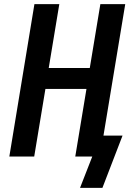

<svg xmlns="http://www.w3.org/2000/svg" viewBox="-20 -755 640 926"><path d="M474 151H366L425 0H343L397 -326H199L145 0H25L146 -735H266L215 -427H413L464 -735H584L479 -101H571Z"/></svg>

Font: Iosevka Curly Extended
Style: Bold Italic
Weight: 700
Width: 7
Italic angle: -9°
Monospace: yes
Designer: Belleve Invis
Foundry: Belleve Invis
Version: Version 11.1.0; ttfautohint (v1.8.3)